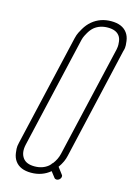

<svg xmlns="http://www.w3.org/2000/svg" viewBox="-145 -872 804 1144"><g transform="rotate(15 257.5 -300.0)"><path d="M346 162Q351 168 349 176.5Q347 185 339.5 191.5Q332 198 323 198Q314 198 309 192L282 157Q233 198 165 198Q97 198 67 157Q52 137 48 107.5Q44 78 46 65Q48 52 50 44L209 -643Q211 -651 215 -664Q219 -677 236.5 -707Q254 -737 278 -757Q327 -798 395 -798Q463 -798 493 -757Q508 -737 512 -707.5Q516 -678 514 -665Q512 -652 509 -644L351 43Q343 82 315 121ZM259 128Q263 124 269 118Q271 113 276 109Q277 109 277 109Q301 78 309 43L468 -644Q469 -651 470.5 -660.5Q472 -670 469.5 -692Q467 -714 456 -728Q435 -756 385 -756Q335 -756 301 -728Q284 -713 271.5 -691Q259 -669 255.5 -659Q252 -649 251 -644L92 44Q80 96 104 128Q125 156 175 156Q225 156 259 128Z"/></g></svg>

Font: Soda Fountain
Style: ThinOblique
Weight: 400
Version: Version 1.0